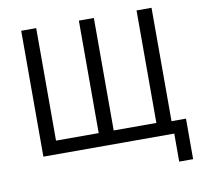

<svg xmlns="http://www.w3.org/2000/svg" viewBox="-91 -803 1123 1059"><g transform="rotate(-10 470.5 -274.0)"><path d="M828 157V0H95V-705H179V-75H418V-705H502V-75H741V-705H825V-70H906V157Z"/></g></svg>

Font: Nunito Sans 7pt Condensed
Style: Regular
Weight: 400
Width: 3
Designer: Vernon Adams
Foundry: Vernon Adams
Version: Version 3.101;gftools[0.9.27]